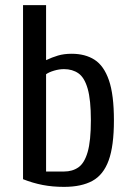

<svg xmlns="http://www.w3.org/2000/svg" viewBox="-20 -720 510 750"><path d="M230 10Q185 10 146.5 2.5Q108 -5 70 -20V-700H160V-485Q183 -496 206.5 -503Q230 -510 260 -510Q313 -510 349.5 -486.5Q386 -463 405.5 -406.5Q425 -350 425 -250Q425 -150 404.5 -93.5Q384 -37 341 -13.5Q298 10 230 10ZM160 -50H230Q263 -50 286.5 -66.5Q310 -83 322.5 -126.5Q335 -170 335 -250Q335 -330 322.5 -373.5Q310 -417 286.5 -433.5Q263 -450 230 -450Q211 -450 191 -444Q171 -438 160 -430Z"/></svg>

Font: Cuprum
Style: Regular
Weight: 400
Designer: Jovanny Lemonad
Foundry: Jovanny Lemonad
Version: Version 3.000